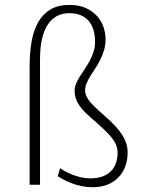

<svg xmlns="http://www.w3.org/2000/svg" viewBox="-20 -764 596 794"><path d="M145.5 0H102.5V-489.3Q102.5 -545.9 110.8 -592.8Q119.1 -639.6 138.4 -673.1Q157.7 -706.5 189.2 -725.1Q220.7 -743.7 266.6 -743.7Q306.6 -743.7 335 -730.7Q363.3 -717.8 381.3 -697.5Q399.4 -677.2 408 -652.1Q416.5 -627 416.5 -602.5Q416.5 -577.6 410.2 -556.4Q403.8 -535.2 394.5 -516.6Q385.3 -498 374.3 -481.7Q363.3 -465.3 354 -450.2Q344.7 -435.1 338.4 -420.2Q332 -405.3 332 -390.1Q332 -377 338.1 -364.5Q344.2 -352.1 355.7 -338.9Q367.2 -325.7 383.5 -311Q399.9 -296.4 419.9 -278.3Q440.4 -260.3 456.5 -242.9Q472.7 -225.6 484.1 -208Q495.6 -190.4 501.7 -171.9Q507.8 -153.3 507.8 -133.3Q507.8 -101.6 497.8 -75.2Q487.8 -48.8 469.2 -29.8Q450.7 -10.7 423.8 -0.2Q397 10.3 363.3 10.3Q339.8 10.3 318.4 5.9Q296.9 1.5 278.6 -5.4Q260.3 -12.2 244.9 -20.3Q229.5 -28.3 218.8 -35.6L228.5 -68.4Q235.8 -63 248.5 -55.9Q261.2 -48.8 277.8 -42.2Q294.4 -35.6 313.7 -31Q333 -26.4 353 -26.4Q383.3 -26.4 404.8 -34.7Q426.3 -43 439.9 -57.4Q453.6 -71.8 460 -91.1Q466.3 -110.4 466.3 -132.3Q466.3 -148.9 460.4 -163.8Q454.6 -178.7 442.9 -193.6Q431.2 -208.5 414.1 -224.9Q397 -241.2 375 -260.7Q353 -279.3 336.7 -294.9Q320.3 -310.5 309.8 -325.4Q299.3 -340.3 293.9 -355.7Q288.6 -371.1 288.6 -389.2Q288.6 -403.8 294.9 -418.5Q301.3 -433.1 310.5 -448.2Q319.8 -463.4 330.8 -479.2Q341.8 -495.1 351.1 -512.5Q360.4 -529.8 366.7 -549.1Q373 -568.4 373 -589.8Q373 -621.1 365.5 -643.6Q357.9 -666 344 -680.7Q330.1 -695.3 310.5 -702.4Q291 -709.5 267.1 -709.5Q208 -709.5 176.8 -661.1Q145.5 -612.8 145.5 -520Z"/></svg>

Font: Ufes Sans Thin
Style: Regular
Weight: 100
Designer: Ricardo Esteves & Thais Bronze
Foundry: ProDesignUfes - Ricardo Esteves, Thais Bronze (This is a derivative work, based on Roboto family, by Christian Robertson
Version: Version 2.0